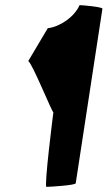

<svg xmlns="http://www.w3.org/2000/svg" viewBox="-20 -728 419 748"><path d="M90 -490C105 -484 186 -282 188 -291C187 -284 151 0 161 0C171 0 274 -6 275 -14L379 -694C380 -701 300 -708 290 -708C270 -662 214 -624 166 -618Z"/></svg>

Font: Ampere
Style: SCUltCndIta
Weight: 400
Version: Version 1